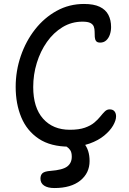

<svg xmlns="http://www.w3.org/2000/svg" viewBox="-20 -731 653 970"><path d="M331.2 10Q235.8 10 175.8 -30.1Q115.8 -70.2 87.5 -138.4Q59.2 -206.6 59.2 -292Q59.2 -373 85.1 -448.4Q111 -523.8 157.4 -582.8Q203.8 -641.8 266.7 -676.4Q329.6 -711 404.4 -711Q454 -711 483.9 -696.6Q513.8 -682.2 527.5 -656Q541.2 -629.8 541.2 -594.2Q541.2 -574.4 535.1 -556.4Q529 -538.4 516.7 -527.1Q504.4 -515.8 486 -515.8Q471.2 -515.8 465.4 -523.7Q459.6 -531.6 458.8 -544.3Q458 -557 458 -572Q458 -585 453.9 -596.4Q449.8 -607.8 436.9 -614.7Q424 -621.6 396.6 -621.6Q341.6 -621.6 295.9 -593.8Q250.2 -566 217.2 -519.2Q184.2 -472.4 166 -413.4Q147.8 -354.4 147.8 -291.2Q147.8 -187.4 197.7 -131.4Q247.6 -75.4 332.6 -75.4Q378.8 -75.4 408.5 -85.8Q438.2 -96.2 456.4 -111.6Q474.6 -127 486.8 -142.3Q499 -157.6 509.6 -168Q520.2 -178.4 533.8 -178.4Q550.6 -178.4 558.5 -168.4Q566.4 -158.4 566.4 -143.2Q566.4 -122.8 551.3 -96.7Q536.2 -70.6 506.5 -46.1Q476.8 -21.6 432.8 -5.8Q388.8 10 331.2 10ZM254.8 219Q221.4 219 202.9 206.7Q184.4 194.4 184.4 171.6Q184.4 153.2 194.8 143.9Q205.2 134.6 234.6 132.4Q297 127.6 319.8 110Q342.6 92.4 342.6 60.8Q342.6 39.4 335.2 28.3Q327.8 17.2 318.3 11.1Q308.8 5 301.4 -0.9Q294 -6.8 294 -17Q294 -28 303.5 -35.3Q313 -42.6 331 -42.6Q374.8 -42.6 403.7 -7.9Q432.6 26.8 432.6 82.4Q432.6 143.4 385.6 181.2Q338.6 219 254.8 219Z"/></svg>

Font: Shantell Sans Light
Style: Regular
Weight: 300
Designer: Stephen Nixon, Anya Danilova, Shantell Martin
Foundry: Arrow Type
Version: Version 1.011;[c5ecc13dd]